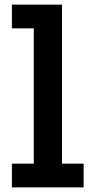

<svg xmlns="http://www.w3.org/2000/svg" viewBox="-20 -810 406 830"><path d="M248 -102.5H341.5V0H31.5V-102.5H126V-687.5H31.5V-790H248Z"/></svg>

Font: Hepta Slab SemiBold
Style: Regular
Weight: 600
Designer: Michael LaGattuta
Foundry: Michael LaGattuta
Version: Version 1.102